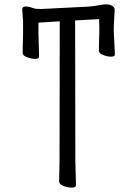

<svg xmlns="http://www.w3.org/2000/svg" viewBox="-20 -729 617 874"><path d="M384 -699Q417 -702 441 -707Q465 -712 484 -706Q502 -699 502 -685L498 -607V-587L503 -481Q503 -471 485.5 -471Q468 -471 449 -479Q430 -486 430 -499L432 -587V-607L431 -642L322 -636L323 8L326 114Q326 125 307 125Q288 125 268 117Q249 109 249 96L251 7L252 -632L155 -626V-577L158 -471Q158 -461 140 -461Q122 -461 102 -469Q83 -476 83 -489L85 -578V-634L81 -685Q81 -699 95 -699.5Q109 -700 128 -693Q137 -691 141 -689L167 -688Z"/></svg>

Font: ToneOZ-Pinyin-WenKai-Regular
Style: Regular
Weight: 400
Designer: Fontworks Inc.
Foundry: ToneOZ
Version: Version 0.240331